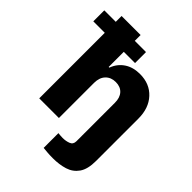

<svg xmlns="http://www.w3.org/2000/svg" viewBox="-304 -861 1199 1199"><g transform="rotate(45 296.0 -261.0)"><path d="M228.7 -311.1V0H55V-578.8H-46.2V-675.8H55V-727.3H223V-675.8H322.1V-578.8H223V-445.3H229Q247.5 -495.7 289.6 -524.1Q331.7 -552.6 392.8 -552.6Q478.7 -552.6 530.7 -496.4Q582.7 -440.3 582.4 -347.7V25.2Q582.4 98.7 555 137.4Q527.7 176.1 481.9 190.3Q436.1 204.5 380 204.5Q349.8 204.5 329.4 202.6Q308.9 200.6 293.3 199.2V68.9Q304 70 313.6 70.8Q323.2 71.7 333.8 71.7Q361.2 71.7 384.9 62.5Q408.7 53.3 408.7 25.2V-313.6Q409.1 -359 386 -384.6Q362.9 -410.2 321 -410.2Q279.8 -410.2 254.4 -383.9Q229 -357.6 228.7 -311.1Z"/></g></svg>

Font: Inter UI Extra Bold
Style: Regular
Weight: 800
Designer: Rasmus Andersson
Foundry: rsms
Version: 3.2;8d6f07862